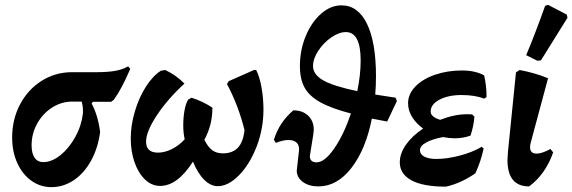

<svg xmlns="http://www.w3.org/2000/svg" viewBox="-20 -758 2355 790"><path d="M516 -475Q482 -394 448 -347L437 -339H362L357 -332Q383 -284 392 -215Q383 -148 354.5 -96.5Q326 -45 283.5 -16.5Q241 12 191 12Q146 12 109 -14.5Q72 -41 51 -87.5Q30 -134 30 -192Q30 -267 62.5 -328.5Q95 -390 151.5 -425.5Q208 -461 276 -461H377Q424 -461 454.5 -466.5Q485 -472 507 -485ZM316 -340H277Q233 -340 194.5 -315.5Q156 -291 133 -249.5Q110 -208 110 -160Q110 -127 122.5 -109Q135 -91 158 -91Q193 -91 228.5 -119.5Q264 -148 289.5 -194Q315 -240 321 -290Q323 -316 316 -340Z M1064 -308Q1064 -227 1035.5 -154Q1007 -81 963 -36.5Q919 8 876 8Q847 8 820.5 -18Q794 -44 774 -93Q710 7 639 7Q604 7 576.5 -19.5Q549 -46 533.5 -90.5Q518 -135 518 -188Q518 -243 535 -300Q552 -357 580.5 -401.5Q609 -446 642 -467L660 -470Q706 -448 739 -414Q671 -352 626 -284.5Q581 -217 581 -175Q581 -130 630 -130Q657 -130 686 -144Q715 -158 740 -185Q734 -211 734 -242Q734 -274 739 -302.5Q744 -331 754 -348L768 -356Q815 -341 854 -315Q854 -243 821 -183Q835 -154 852.5 -140.5Q870 -127 897 -127Q937 -127 959 -150.5Q981 -174 986 -223Q961 -324 914 -412L921 -424L1025 -470H1034Q1048 -443 1056 -398.5Q1064 -354 1064 -308Z M1573 -258 1510 -270Q1485 -143 1426 -67Q1367 9 1290 9Q1251 9 1226 -9.5Q1201 -28 1201 -56L1202 -65L1210 -136Q1213 -158 1201.5 -170Q1190 -182 1167 -182Q1145 -182 1115 -170L1107 -183Q1129 -255 1187 -304Q1225 -304 1248 -282Q1271 -260 1271 -224Q1271 -218 1269 -204L1256 -123Q1255 -120 1255 -114Q1255 -103 1262 -96.5Q1269 -90 1282 -90Q1316 -90 1355.5 -147.5Q1395 -205 1424 -291Q1343 -312 1297.5 -337.5Q1252 -363 1233 -398Q1214 -433 1214 -486Q1214 -551 1237.5 -608.5Q1261 -666 1300.5 -701Q1340 -736 1385 -736Q1453 -736 1490 -660Q1527 -584 1527 -444Q1527 -407 1524 -369L1608 -356L1613 -342ZM1450 -383Q1464 -450 1464 -509Q1464 -626 1403 -626Q1375 -626 1343 -604Q1311 -582 1289.5 -549Q1268 -516 1268 -486Q1268 -452 1309 -428Q1350 -404 1450 -383Z M1752 -299Q1752 -277 1791 -265Q1850 -288 1902 -288Q1916 -288 1923 -287L1932 -278Q1929 -239 1916 -200Q1886 -189 1850 -189Q1830 -189 1803 -194Q1760 -186 1734 -172Q1708 -158 1708 -140Q1708 -123 1726 -113.5Q1744 -104 1775 -104Q1819 -104 1871 -117.5Q1923 -131 1962 -154L1970 -147Q1959 -95 1936 -45Q1877 -4 1815 10Q1721 10 1673 -16Q1625 -42 1625 -90Q1625 -127 1651 -163.5Q1677 -200 1721 -229Q1692 -250 1675.5 -277Q1659 -304 1659 -333Q1659 -371 1689 -402Q1719 -433 1770 -450.5Q1821 -468 1881 -468Q1935 -468 1972 -448Q1982 -405 1982 -359L1972 -352Q1935 -367 1879 -367Q1825 -367 1788.5 -348Q1752 -329 1752 -299Z M2068 -100Q2068 -109 2070 -133L2103 -460L2118 -470Q2182 -458 2235 -436L2164 -172Q2161 -162 2161 -152Q2161 -126 2188 -126Q2210 -126 2245 -145L2256 -131Q2241 -87 2215.5 -51Q2190 -15 2157 9Q2068 9 2068 -100ZM2206 -510 2191 -508 2145 -531Q2179 -611 2223 -734L2235 -738L2312 -698L2315 -685Z"/></svg>

Font: Alegreya
Style: Bold Italic
Weight: 700
Italic angle: -7°
Designer: Juan Pablo del Peral
Foundry: Huerta Tipografica
Version: Version 2.007; ttfautohint (v1.6)